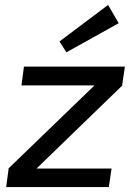

<svg xmlns="http://www.w3.org/2000/svg" viewBox="-20 -758 547 778"><path d="M364 -413 476 -412 127 -74 14 -75ZM432 -75 421 0H5L15 -75ZM486 -488 475 -412H67L77 -488ZM418 -738 461 -664 249 -546 221 -590Z"/></svg>

Font: Exo 2 Medium
Style: Italic
Weight: 500
Italic angle: -8°
Designer: Natanael Gama
Foundry: Natanael Gama
Version: Version 2.010